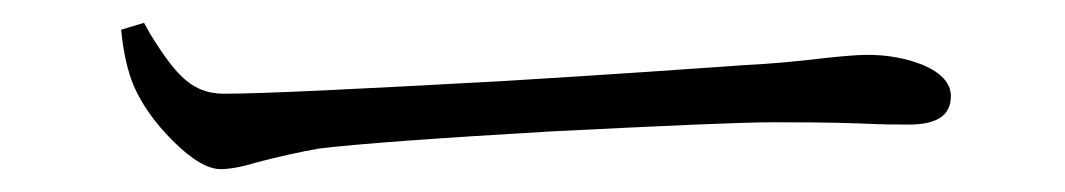

<svg xmlns="http://www.w3.org/2000/svg" viewBox="-20 -432 932 168"><path d="M173 -284C181 -284 192 -286 205 -290C224 -295 242 -299 259 -302C292 -306 359 -311 462 -317C562 -322 627 -325 657 -325C678 -325 703 -325 732 -324C752 -323 766 -323 775 -323C800 -323 812 -331 812 -348C812 -359 804 -368 788 -375C773 -381 757 -384 739 -384C731 -384 718 -383 700 -381C675 -378 652 -376 631 -375C589 -372 518 -367 419 -361C291 -354 210 -350 176 -350C161 -350 149 -355 138 -366C131 -373 122 -385 111 -403C109 -407 107 -410 106 -412L86 -406C88 -385 92 -369 97 -357C104 -341 115 -325 131 -309C148 -292 162 -284 173 -284Z"/></svg>

Font: AllPunType Light
Style: Regular
Weight: 300
Version: 1.0